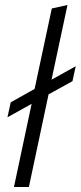

<svg xmlns="http://www.w3.org/2000/svg" viewBox="-20 -751 324 771"><path d="M36 0 107 -334 10 -280 23 -340 119 -394 188 -717 251 -731 187 -431 284 -485 271 -425 175 -372 96 0Z"/></svg>

Font: Radio Canada Condensed Light
Style: Italic
Weight: 300
Width: 3
Italic angle: -12°
Designer: Charles Daoud, Etienne Aubert Bonn, Alexandre Saumier Demers, Jacques Le Bailly
Foundry: Radio-Canada
Version: Version 2.104; ttfautohint (v1.8.4.7-5d5b);gftools[0.9.28.de